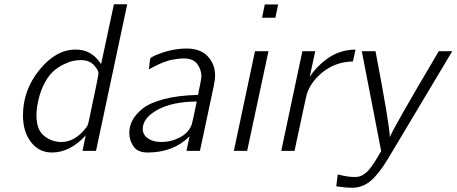

<svg xmlns="http://www.w3.org/2000/svg" viewBox="-20 -715 2164 910"><path d="M88.9 -168Q88.9 -288.1 167 -384Q245.1 -480 337.9 -480Q353 -480 366.9 -477.5Q380.9 -475.1 390.9 -470.9Q400.9 -466.8 410.9 -460.4Q420.9 -454.1 427 -449Q433.1 -443.8 439.5 -436.5Q445.8 -429.2 449 -425Q452.1 -420.9 456.1 -416L459 -410.2L520 -694.8H583L435.1 0H371.1L386.2 -73.2Q312 7.8 226.1 7.8Q165 7.8 127 -41.5Q88.9 -90.8 88.9 -168ZM152.8 -168Q152.8 -100.1 189 -71Q225.1 -42 271 -42Q325.2 -42 372.1 -90.8Q391.1 -112.8 394 -118.4Q397 -124 400.9 -141.1Q446.8 -356 446.8 -367.2Q446.8 -383.3 424.8 -406.7Q402.8 -430.2 362.8 -430.2Q344.7 -430.2 325.4 -426Q306.2 -421.9 278.1 -408Q250 -394 227.1 -371.6Q204.1 -349.1 184.1 -306.6Q164.1 -264.2 155.8 -208Q152.8 -188 152.8 -168Z M592.8 -85.9Q592.8 -115.7 607.2 -143.8Q621.6 -171.9 655 -199.5Q688.5 -227.1 756.6 -245.1Q824.7 -263.2 918.5 -265.1Q934.6 -341.3 934.6 -352.1Q934.6 -385.3 915 -411.6Q895.5 -438 851.6 -438Q837.4 -438 823 -436Q808.6 -434.1 796.6 -432.1Q784.7 -430.2 771.7 -425.5Q758.8 -420.9 750.2 -418Q741.7 -415 729.7 -408.9Q717.8 -402.8 712.6 -400.4Q707.5 -397.9 697.5 -392.6Q687.5 -387.2 685.5 -386.2Q686.5 -392.1 687.5 -402.8Q690.4 -431.6 692.6 -437.3Q694.8 -442.9 704.6 -446.8Q710.4 -449.7 714.8 -452.1Q791 -484.9 863.8 -484.9Q864.7 -484.9 865.7 -484.9Q929.7 -484.9 964.6 -448Q999.5 -411.1 999.5 -356.9Q999.5 -337.9 993.7 -310.1L927.7 0H863.8L878.4 -68.8Q801.8 7.8 680.2 7.8Q679.2 7.8 678.7 7.8Q632.8 7.8 612.8 -21Q592.8 -49.8 592.8 -85.9ZM656.7 -104Q656.7 -76.2 681.2 -59.1Q705.6 -42 744.6 -42Q791.5 -42 833 -64Q874.5 -85.9 888.7 -125Q891.6 -131.8 912.6 -233.9Q795.4 -232.9 726.1 -194.3Q656.7 -155.8 656.7 -104Z M1088.4 0 1188.5 -472.2H1252.4L1151.4 0ZM1222.2 -630.9 1234.9 -693.8H1298.3L1285.2 -630.9Z M1313 0 1413.1 -472.2H1474.1L1447.8 -350.1Q1481 -401.9 1536.4 -440.4Q1591.8 -479 1665 -480L1652.8 -423.8Q1570.8 -421.9 1510.7 -374Q1450.7 -326.2 1433.1 -265.1Q1430.2 -255.4 1376 0Z M1573.7 168 1580.6 111.8Q1628.4 124 1660.6 124Q1673.8 124 1684.3 121.1Q1694.8 118.2 1705.3 110.6Q1715.8 103 1722.7 96.4Q1729.5 89.8 1739.5 75.9Q1749.5 62 1754.6 54.4Q1759.8 46.9 1770.8 27.8Q1781.7 8.8 1786.6 1L1694.8 -472.2H1759.8Q1827.6 -117.2 1827.6 -64.9Q1842.8 -106 2059.6 -472.2H2123.5L1817.4 40Q1774.4 110.8 1736.1 142.8Q1697.8 174.8 1648.4 174.8Q1615.7 174.8 1573.7 168Z"/></svg>

Font: CMU Bright
Style: Oblique
Weight: 500
Italic angle: -12°
Version: Version 0.7.0